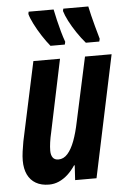

<svg xmlns="http://www.w3.org/2000/svg" viewBox="-55 -806 567 856"><g transform="rotate(-5 229.0 -378.0)"><path d="M129.9 9.8Q95.2 9.8 71 -4.2Q46.9 -18.1 34.4 -44.2Q22 -70.3 22 -106.9Q22 -125 25.1 -147.7Q28.3 -170.4 32.2 -191.9L107.9 -544.9H227.1L159.2 -221.2Q153.8 -198.7 150.9 -177.7Q147.9 -156.7 147.9 -140.1Q147.9 -120.6 156 -109.4Q164.1 -98.1 181.2 -98.1Q204.6 -98.1 222.4 -118.2Q240.2 -138.2 253.7 -174.3Q267.1 -210.4 276.9 -258.8L338.9 -544.9H458L342.8 0H247.1L251 -65.9H248Q232.4 -42.5 213.9 -25.6Q195.3 -8.8 174.3 0.5Q153.3 9.8 129.9 9.8ZM348.1 -606Q328.6 -628.4 310.1 -656Q291.5 -683.6 277.8 -710.2Q264.2 -736.8 258.8 -755.9L261.2 -766.1H373Q377 -747.6 382.3 -725.1Q387.7 -702.6 395 -676Q402.3 -649.4 411.1 -618.2L408.2 -606ZM189.9 -606Q172.9 -626.5 154.5 -654.8Q136.2 -683.1 122.3 -710.7Q108.4 -738.3 104 -755.9L106 -766.1H217.8Q222.2 -744.1 228.3 -718Q234.4 -691.9 241.7 -665.8Q249 -639.6 256.8 -618.2L253.9 -606Z"/></g></svg>

Font: Open Sans Condensed
Style: Italic
Weight: 400
Width: 3
Italic angle: -12°
Designer: Monotype Design Team
Foundry: Monotype Imaging Inc.
Version: Version 3.000